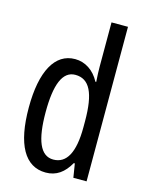

<svg xmlns="http://www.w3.org/2000/svg" viewBox="-116 -831 695 912"><g transform="rotate(15 231.0 -375.0)"><path d="M199 10C251 10 288 -17 317 -68H322L333 0H398V-760H317V-542C317 -521 318 -498 320 -468H316C289 -519 245 -547 196 -547C97 -547 42 -447 42 -268C42 -87 96 10 199 10ZM218 -59C154 -59 125 -130 125 -268C125 -402 153 -475 216 -475C286 -475 317 -412 317 -274V-244C317 -120 283 -59 218 -59Z"/></g></svg>

Font: Noto Sans Devanagari ExtraCondensed
Style: Regular
Weight: 400
Width: 2
Designer: Jelle Bosma - Monotype Design Team
Foundry: Monotype Imaging Inc.
Version: Version 2.004